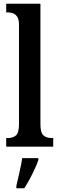

<svg xmlns="http://www.w3.org/2000/svg" viewBox="-20 -780 316 1021"><path d="M13 0V-46H23Q49 -46 65 -60Q81 -74 81 -119V-649Q81 -677 71.5 -691Q62 -705 48.5 -709.5Q35 -714 23 -714H13V-760H195V-119Q195 -74 211 -60Q227 -46 254 -46H263V0ZM67 208Q74 176 83.5 136Q93 96 98 61H184V71Q177 92 164.5 119Q152 146 137.5 173Q123 200 109 221H67Z"/></svg>

Font: Noto Serif Thai ExtraCondensed SemiBold
Style: Regular
Weight: 600
Width: 2
Designer: Monotype Design Team
Foundry: Monotype Imaging Inc.
Version: Version 2.001; ttfautohint (v1.8.4.7-5d5b)